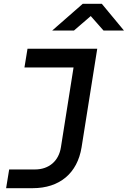

<svg xmlns="http://www.w3.org/2000/svg" viewBox="-20 -805 669 1005"><path d="M253 -645H367L455 -721L522 -645H629L513 -785H413ZM12 180H151C292 180 385 102 407 -34L489 -550H124L108 -452H365L299 -35C288 38 236 82 163 82H28Z"/></svg>

Font: JetBrains Mono SemiBold
Style: Italic
Weight: 472
Italic angle: -9°
Monospace: yes
Designer: Philipp Nurullin, Konstantin Bulenkov
Foundry: JetBrains
Version: Version 2.305